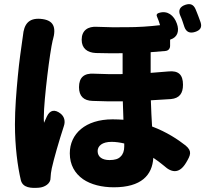

<svg xmlns="http://www.w3.org/2000/svg" viewBox="-20 -857 1020 938"><path d="M211 -486C220 -562 231 -633 237 -658C237 -659 237 -660 238 -661C256 -724 243 -760 177 -765C120 -769 97 -739 92 -682C91 -675 90 -667 89 -661C84 -624 74 -560 67 -484C60 -410 53 -325 53 -250C53 -141 66 -44 82 24C92 61 132 63 170 60C198 58 228 40 227 12C227 12 227 11 227 11C227 1 230 -22 233 -35C244 -84 267 -164 292 -241C300 -264 295 -287 276 -302C248 -324 224 -320 209 -288C204 -278 200 -268 195 -257C194 -261 194 -280 194 -283C194 -329 202 -410 211 -486ZM949 -778C944 -790 940 -802 935 -813C925 -835 910 -841 887 -834C859 -825 849 -807 861 -780C865 -772 868 -763 871 -755C874 -745 878 -735 881 -725C890 -700 908 -693 933 -701C958 -709 968 -723 960 -748C957 -757 953 -768 949 -778ZM474 -151C485 -159 502 -164 525 -164C545 -164 566 -161 587 -156V-141C587 -120 581 -103 569 -92C558 -80 540 -75 515 -75C480 -75 457 -90 457 -119C457 -132 463 -143 474 -151ZM385 18C424 45 478 58 536 58C670 58 724 -1 729 -86C746 -75 763 -62 780 -48C823 -8 859 -12 889 -62C911 -99 920 -118 887 -146C850 -175 795 -212 723 -239C721 -277 718 -320 717 -367C752 -369 784 -371 815 -373C857 -377 874 -401 874 -443C874 -492 852 -513 803 -508C775 -506 746 -503 716 -501V-602L788 -608C802 -609 811 -619 811 -633V-663L813 -664C848 -675 857 -707 844 -742C830 -782 798 -807 757 -794L754 -793C746 -790 743 -784 747 -776C753 -762 758 -748 762 -734C711 -728 657 -724 595 -724C552 -723 505 -724 454 -726C409 -729 379 -708 379 -663C379 -621 406 -600 448 -598C496 -597 539 -596 579 -597V-495C534 -494 487 -495 439 -497C391 -500 366 -479 366 -431C366 -387 389 -365 433 -364C483 -362 533 -361 580 -362L583 -272C566 -273 549 -274 530 -274C397 -274 321 -203 321 -108C321 -51 346 -10 385 18Z"/></svg>

Font: GenSenRounded2 TW H
Style: Regular
Weight: 900
Version: Version 2.100;PS 2.1;hotconv 16.6.51;makeotf.lib2.5.65220 DE